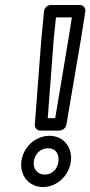

<svg xmlns="http://www.w3.org/2000/svg" viewBox="-20 -715 363 772"><path d="M172 -240 196 -557 205 -645H269L255 -557L202 -240ZM120 -214C119 -202 128 -190 142 -190H219C231 -190 245 -200 247 -214L305 -555L323 -669C325 -684 314 -695 301 -695H185C170 -695 158 -682 157 -669L146 -555ZM116 -66C120 -98 145 -119 173 -119C201 -119 219 -99 215 -66C211 -33 188 -13 160 -13C132 -13 112 -34 116 -66ZM66 -66C59 -8 97 37 153 37C209 37 258 -9 265 -66C272 -123 235 -169 179 -169C123 -169 73 -124 66 -66Z"/></svg>

Font: Falling Sky
Style: OuObl
Weight: 400
Designer: Paul D. Hunt
Foundry: Adobe Systems Incorporated
Version: Version 1.02